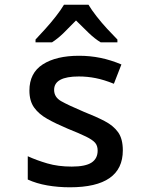

<svg xmlns="http://www.w3.org/2000/svg" viewBox="-20 -786 640 816"><path d="M277 10Q227 10 181 2Q135 -6 98 -23V-122Q135 -105 181 -91.5Q227 -78 285 -78Q343 -78 369 -95Q395 -112 395 -146Q395 -167 384 -179.5Q373 -192 345.5 -205.5Q318 -219 268 -239Q218 -260 181.5 -280.5Q145 -301 125 -329Q105 -357 105 -401Q105 -476 162 -512.5Q219 -549 316 -549Q363 -549 407 -540Q451 -531 496 -512L464 -430Q422 -447 386.5 -454Q351 -461 315 -461Q210 -461 210 -404Q210 -373 240 -356Q270 -339 336 -311Q387 -291 424.5 -271.5Q462 -252 482 -224Q502 -196 502 -147Q502 10 277 10ZM131 -618Q149 -637 172.5 -663Q196 -689 217.5 -716.5Q239 -744 252 -766H356Q369 -744 390.5 -716.5Q412 -689 436 -663Q460 -637 479 -618V-606H408Q383 -621 356.5 -646.5Q330 -672 303 -699Q277 -672 251.5 -647Q226 -622 201 -606H131Z"/></svg>

Font: Noto Sans Mono Medium
Style: Regular
Weight: 500
Designer: Monotype Design Team
Foundry: Monotype Imaging Inc.
Version: Version 2.014